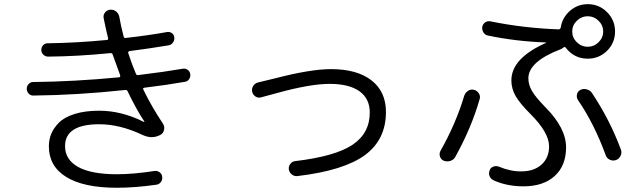

<svg xmlns="http://www.w3.org/2000/svg" viewBox="-20 -845 3040 915"><path d="M137.7 -389.6Q125 -389.6 116.2 -399.4Q107.4 -409.2 107.4 -421.9Q107.4 -434.6 116.2 -444.3Q125 -454.1 137.7 -454.1Q333 -456.1 547.9 -476.6Q550.8 -476.6 552.2 -480Q553.7 -483.4 552.7 -486.3Q536.1 -530.3 516.6 -585.9Q515.6 -591.8 505.9 -591.8Q347.7 -576.2 209 -575.2Q196.3 -575.2 186.5 -584.5Q176.8 -593.8 176.8 -606.9Q176.8 -620.1 185.5 -629.4Q194.3 -638.7 207 -638.7Q343.8 -640.6 487.3 -654.3Q497.1 -654.3 495.1 -663.1Q483.4 -710 473.6 -760.7Q471.7 -775.4 481.4 -786.6Q491.2 -797.9 505.9 -798.8Q521.5 -799.8 533.7 -790Q545.9 -780.3 548.8 -763.7Q555.7 -722.7 569.3 -670.9Q571.3 -662.1 579.1 -664.1Q691.4 -676.8 776.4 -692.4Q789.1 -694.3 799.3 -687Q809.6 -679.7 810.5 -667Q812.5 -653.3 804.2 -642.1Q795.9 -630.9 783.2 -628.9Q696.3 -614.3 597.7 -601.6Q589.8 -599.6 590.8 -592.8Q610.4 -533.2 627.9 -493.2Q630.9 -485.4 639.6 -487.3Q760.7 -502 851.6 -517.6Q864.3 -519.5 874.5 -512.2Q884.8 -504.9 886.7 -491.7Q888.7 -478.5 881.3 -467.8Q874 -457 861.3 -455.1Q778.3 -440.4 667 -426.8Q659.2 -424.8 663.1 -418Q704.1 -334 755.9 -256.8Q765.6 -243.2 761.7 -225.6Q757.8 -208 742.2 -201.2Q704.1 -181.6 661.1 -201.2Q551.8 -252.9 453.1 -252.9Q290 -252.9 290 -148.4Q290 -84 352.5 -49.3Q415 -14.6 537.1 -14.6Q615.2 -14.6 716.8 -30.3Q729.5 -32.2 740.7 -23.9Q752 -15.6 752.9 -2.9Q754.9 10.7 747.1 22Q739.3 33.2 725.6 35.2Q624 49.8 537.1 49.8Q378.9 49.8 295.9 -1.5Q212.9 -52.7 212.9 -147.5Q212.9 -179.7 224.1 -207Q235.4 -234.4 260.7 -260.3Q286.1 -286.1 335.4 -301.8Q384.8 -317.4 453.1 -317.4Q559.6 -317.4 666 -263.7H668V-265.6Q629.9 -323.2 587.9 -410.2Q585 -418 575.2 -416Q346.7 -391.6 137.7 -389.6Z M1223.6 -380.9Q1210 -377 1197.3 -385.3Q1184.6 -393.6 1181.6 -408.7Q1178.7 -423.8 1187.5 -436.5Q1196.3 -449.2 1210 -452.1Q1267.6 -465.8 1294.9 -472.7Q1460.9 -515.6 1557.6 -515.6Q1681.6 -515.6 1750.5 -461.9Q1819.3 -408.2 1819.3 -311.5Q1819.3 -179.7 1719.2 -106Q1619.1 -32.2 1397.5 -5.9Q1382.8 -3.9 1370.6 -13.7Q1358.4 -23.4 1356.4 -38.1Q1354.5 -51.8 1363.3 -63.5Q1372.1 -75.2 1385.7 -77.1Q1577.1 -99.6 1659.7 -154.8Q1742.2 -210 1742.2 -308.6Q1742.2 -375 1692.9 -410.2Q1643.6 -445.3 1550.8 -445.3Q1459 -445.3 1302.7 -402.3Q1251 -387.7 1223.6 -380.9Z M2832.5 -746.1Q2810.5 -767.6 2780.8 -767.6Q2751 -767.6 2729 -746.1Q2707 -724.6 2707 -694.8Q2707 -665 2729 -643.6Q2751 -622.1 2780.8 -622.1Q2810.5 -622.1 2832.5 -643.6Q2854.5 -665 2854.5 -694.8Q2854.5 -724.6 2832.5 -746.1ZM2304.7 -675.8Q2291 -678.7 2283.7 -690.9Q2276.4 -703.1 2278.3 -716.8Q2280.3 -729.5 2291.5 -737.8Q2302.7 -746.1 2317.4 -743.2Q2476.6 -710.9 2642.6 -705.1Q2649.4 -705.1 2652.3 -713.9Q2659.2 -760.7 2695.8 -793Q2732.4 -825.2 2781.2 -825.2Q2835 -825.2 2873 -787.1Q2911.1 -749 2911.1 -694.8Q2911.1 -640.6 2873 -603Q2835 -565.4 2781.2 -565.4Q2715.8 -565.4 2675.8 -618.2Q2670.9 -624 2665 -618.2Q2657.2 -612.3 2649.4 -609.4Q2498 -550.8 2498 -471.7Q2498 -441.4 2515.1 -411.6Q2532.2 -381.8 2580.1 -333Q2677.7 -234.4 2677.7 -142.6Q2677.7 -55.7 2623.5 -6.3Q2569.3 43 2474.6 43Q2395.5 43 2333 14.6Q2319.3 8.8 2313.5 -4.9Q2307.6 -18.6 2313.5 -33.2Q2317.4 -45.9 2330.6 -50.8Q2343.8 -55.7 2357.4 -50.8Q2414.1 -27.3 2464.8 -28.3Q2524.4 -28.3 2560.5 -60.5Q2596.7 -92.8 2596.7 -147.5Q2596.7 -212.9 2508.8 -300.8Q2457 -352.5 2437 -387.7Q2417 -422.9 2417 -461.9Q2417 -567.4 2582 -640.6Q2583 -640.6 2583 -641.6Q2583 -642.6 2581.1 -642.6Q2432.6 -648.4 2304.7 -675.8ZM2745.1 -416Q2758.8 -423.8 2775.4 -419.4Q2792 -415 2800.8 -402.3Q2886.7 -273.4 2939.5 -130.9Q2944.3 -116.2 2937 -101.6Q2929.7 -86.9 2915 -82Q2900.4 -77.1 2885.7 -84Q2871.1 -90.8 2866.2 -106.4Q2811.5 -255.9 2734.4 -368.2Q2726.6 -379.9 2729.5 -394.5Q2732.4 -409.2 2745.1 -416ZM2192.4 -388.7Q2197.3 -403.3 2210.4 -412.1Q2223.6 -420.9 2238.8 -417Q2253.9 -413.1 2262.2 -399.9Q2270.5 -386.7 2265.6 -372.1Q2226.6 -235.4 2149.4 -96.7Q2141.6 -83 2126 -78.1Q2110.4 -73.2 2094.7 -79.1Q2081.1 -85 2076.7 -99.1Q2072.3 -113.3 2079.1 -126Q2152.3 -254.9 2192.4 -388.7Z"/></svg>

Font: Rounded Mgen+ 2m regular
Style: Regular
Weight: 400
Designer: [Source Han Sans]
Ryoko NISHIZUKA  (kana & ideographs); Paul D. Hunt (Latin, Greek & Cyrillic); Wenlong ZHANG  (bopomofo
Version: Version 1.059.20150602